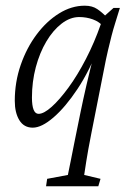

<svg xmlns="http://www.w3.org/2000/svg" viewBox="-20 -443 466 678"><path d="M403.3 -415Q394.5 -385.7 387.2 -362.8Q379.9 -339.8 374 -316.9Q368.2 -293.9 361.3 -265.1Q354.5 -236.3 346.7 -195.3L302.7 27.3Q290 91.8 284.7 126.5Q279.3 161.1 277.3 174.8L335 188.5L327.1 214.8H142.6L146.5 188.5L219.7 174.8Q224.6 153.3 230.5 121.6Q236.3 89.8 243.2 57.6L264.6 -47.9Q273.4 -90.8 285.2 -142.1Q296.9 -193.4 318.4 -276.4H328.1Q295.9 -192.4 253.4 -128.4Q210.9 -64.5 168.9 -28.3Q127 7.8 95.7 7.8Q64.5 7.8 48.3 -18.6Q32.2 -44.9 32.2 -86.9Q32.2 -153.3 53.2 -213.9Q74.2 -274.4 109.4 -321.3Q144.5 -368.2 188.5 -395.5Q232.4 -422.9 279.3 -422.9Q305.7 -422.9 323.2 -411.1Q340.8 -399.4 359.4 -379.9L346.7 -347.7Q331.1 -366.2 308.1 -374.5Q285.2 -382.8 259.8 -382.8Q227.5 -382.8 197.3 -359.4Q167 -335.9 143.6 -296.4Q120.1 -256.8 106.4 -205.6Q92.8 -154.3 92.8 -98.6Q92.8 -70.3 98.6 -55.7Q104.5 -41 116.2 -41Q134.8 -41 162.6 -65.9Q190.4 -90.8 222.2 -134.3Q253.9 -177.7 283.7 -235.4Q313.5 -293 335.9 -357.4L342.8 -380.9L380.9 -415Z"/></svg>

Font: Crimson Pro ExtraLight
Style: Italic
Weight: 250
Italic angle: -12°
Designer: Jacques Le Bailly
Foundry: Baron von Fonthausen
Version: Version 1.003